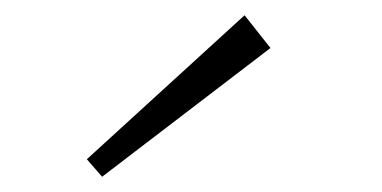

<svg xmlns="http://www.w3.org/2000/svg" viewBox="-20 -985 502 252"><path d="M114 -753 94 -776 301 -965 335 -922Z"/></svg>

Font: BioRhyme Light
Style: Regular
Weight: 300
Designer: Aoife Mooney
Foundry: Aoife Mooney Type
Version: Version 1.600;gftools[0.9.33]